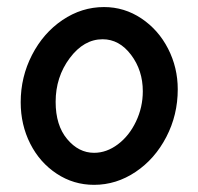

<svg xmlns="http://www.w3.org/2000/svg" viewBox="-20 -513 557 539"><path d="M244.1 5.9Q186.5 5.9 139.2 -25.4Q91.8 -56.6 64.9 -109.6Q38.1 -162.6 38.1 -226.1Q38.1 -296.9 69.8 -358.6Q101.6 -420.4 155.5 -456.8Q209.5 -493.2 272 -493.2Q329.1 -493.2 377 -461.2Q424.8 -429.2 451.9 -376.2Q479 -323.2 479 -262.2Q479 -190.4 447 -128.7Q415 -66.9 360.8 -30.5Q306.6 5.9 244.1 5.9ZM244.1 -84Q279.3 -84 311 -107.9Q342.8 -131.8 361.8 -171.9Q380.9 -211.9 380.9 -256.8Q380.9 -315.4 347.9 -359.1Q314.9 -402.8 268.1 -402.8Q215.3 -402.8 175.8 -349.9Q136.2 -296.9 136.2 -227.1Q136.2 -161.1 168.5 -122.6Q200.7 -84 244.1 -84Z"/></svg>

Font: Comic Neue
Style: Bold
Weight: 700
Designer: Craig Rozynski
Foundry: Craig Rozynski
Version: Version 2.003;hotconv 1.0.109;makeotfexe 2.5.65596